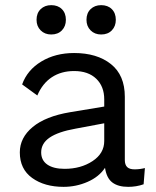

<svg xmlns="http://www.w3.org/2000/svg" viewBox="-20 -716 606 746"><path d="M57 0ZM543 -63 538 0Q510 10 478 10Q439 10 416.5 -7Q394 -24 388 -64Q365 -29 320.5 -9.5Q276 10 227 10Q153 10 105 -24.5Q57 -59 57 -124Q57 -181 107 -222.5Q157 -264 252 -280L385 -302V-330Q385 -380 354 -410Q323 -440 268 -440Q218 -440 181.5 -416Q145 -392 125 -345L66 -388Q86 -444 140.5 -477Q195 -510 268 -510Q357 -510 411 -467Q465 -424 465 -340V-94Q465 -76 474 -67Q483 -58 503 -58Q523 -58 543 -63ZM385 -168V-237L273 -216Q206 -204 173 -181.5Q140 -159 140 -124Q140 -93 164 -76.5Q188 -60 231 -60Q294 -60 339.5 -90Q385 -120 385 -168ZM236 -639Q236 -614 220.5 -598Q205 -582 179 -582Q154 -582 138 -598Q122 -614 122 -639Q122 -665 138 -680.5Q154 -696 179 -696Q205 -696 220.5 -680.5Q236 -665 236 -639ZM430 -639Q430 -614 414.5 -598Q399 -582 373 -582Q348 -582 332 -598Q316 -614 316 -639Q316 -665 332 -680.5Q348 -696 373 -696Q399 -696 414.5 -680.5Q430 -665 430 -639Z"/></svg>

Font: Work Sans
Style: Regular
Weight: 400
Designer: Wei Huang
Foundry: Wei Huang
Version: Version 1.500; ttfautohint (v1.6)